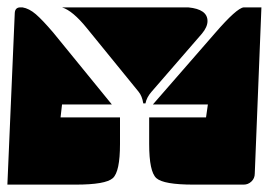

<svg xmlns="http://www.w3.org/2000/svg" viewBox="-20 -510 730 520"><path d="M148 -490H490Q542 -485 542 -453Q542 -437 527 -419L390 -261Q377 -246 374 -230H368Q365 -250 355 -262L215 -434Q177 -481 148 -490ZM384 -120V-192H538L543 -227H394L563 -421Q621 -488 640 -490H688L670 -40Q670 -27 661 -18.5Q652 -10 640 -10H504Q423 -10 403.5 -27.5Q384 -45 384 -120ZM0 -10 20 -475Q21 -490 35 -490H41Q59 -487 77 -471.5Q95 -456 124 -422L283 -227H148L144 -192H305V-120Q305 -45 285.5 -27.5Q266 -10 185 -10Z"/></svg>

Font: PrimecolorB
Style: Medium
Weight: 500
Designer: gluk
Foundry: gluk
Version: Version 0.672